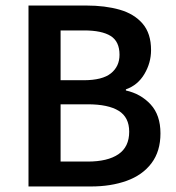

<svg xmlns="http://www.w3.org/2000/svg" viewBox="-20 -674 637 694"><path d="M83 0V-654H292Q360 -654 412.5 -639Q465 -624 495.5 -588.5Q526 -553 526 -493Q526 -447 502 -406.5Q478 -366 435 -351V-347Q489 -335 524.5 -296.5Q560 -258 560 -192Q560 -127 527.5 -84Q495 -41 438 -20.5Q381 0 309 0ZM199 -384H282Q350 -384 381 -409Q412 -434 412 -476Q412 -524 380 -544Q348 -564 284 -564H199ZM199 -90H297Q369 -90 408 -116.5Q447 -143 447 -198Q447 -250 409 -273.5Q371 -297 297 -297H199Z"/></svg>

Font: Source Sans Pro SemiBold
Style: Regular
Weight: 600
Designer: Paul D. Hunt
Foundry: Adobe Systems Incorporated
Version: Version 2.045;hotconv 1.0.109;makeotfexe 2.5.65596